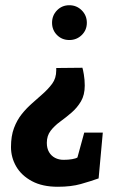

<svg xmlns="http://www.w3.org/2000/svg" viewBox="-20 -512 447 734"><path d="M201 202Q142 202 102 180.5Q62 159 42 124.5Q22 90 22 50Q22 8 33.5 -22.5Q45 -53 63 -75.5Q81 -98 101.5 -116Q122 -134 141 -151Q164 -171 179.5 -192Q195 -213 195 -243V-252L295 -253Q297 -248 300.5 -227.5Q304 -207 304 -185Q304 -149 289.5 -124.5Q275 -100 253.5 -81.5Q232 -63 210 -47Q188 -31 173.5 -12Q159 7 159 34Q159 55 167.5 69.5Q176 84 190.5 91.5Q205 99 223 99Q241 99 255.5 96.5Q270 94 276 90L302 -5H373L357 170Q326 181 289 191.5Q252 202 201 202ZM245 -359Q217 -359 198 -378Q179 -397 179 -425Q179 -453 198 -472.5Q217 -492 245 -492Q273 -492 292.5 -472.5Q312 -453 312 -425Q312 -397 292.5 -378Q273 -359 245 -359Z"/></svg>

Font: Kreon Light
Style: Bold
Weight: 700
Version: Version 2.002